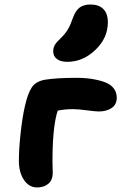

<svg xmlns="http://www.w3.org/2000/svg" viewBox="-20 -887 538 844"><path d="M275.9 -615.2Q246.1 -615.2 230 -627.7Q213.9 -640.1 213.9 -661.1Q213.9 -677.7 221.7 -690.4Q229.5 -703.1 247.1 -719.2Q267.6 -739.3 278.6 -758.1Q289.6 -776.9 300.8 -809.1Q312.5 -841.3 330.6 -854.2Q348.6 -867.2 377.9 -867.2Q414.6 -867.2 434.3 -847.2Q454.1 -827.1 454.1 -789.1Q454.1 -719.7 399.2 -667.5Q344.2 -615.2 275.9 -615.2ZM143.1 -63Q107.9 -63 85.4 -95.9Q63 -128.9 63 -181.2Q63 -232.4 70.6 -301.3Q78.1 -370.1 88.9 -418Q102.1 -477.5 120.6 -504.2Q139.2 -530.8 181.2 -537.1Q231.9 -544.9 317.9 -544.9Q361.8 -544.9 399.9 -537.1Q438 -529.3 457 -518.1Q493.2 -497.1 493.2 -457Q493.2 -427.2 470.5 -412.1Q447.8 -397 414.1 -397Q400.4 -397 361.3 -402.1Q322.3 -407.2 300.8 -407.2Q266.6 -407.2 233.9 -400.9Q212.9 -339.4 210.9 -204.1Q210.4 -186 210.7 -173.6Q210.9 -161.1 211.4 -146.7Q211.9 -132.3 211.9 -127.9Q211.9 -95.7 192.6 -79.3Q173.3 -63 143.1 -63Z"/></svg>

Font: Shantell Sans Irregular Bouncy
Style: Bold
Weight: 700
Designer: Stephen Nixon, Anya Danilova, Shantell Martin
Foundry: Arrow Type
Version: Version 1.006;[9816181b4]